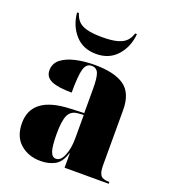

<svg xmlns="http://www.w3.org/2000/svg" viewBox="-142 -877 872 989"><g transform="rotate(20 294.0 -382.0)"><path d="M194 10Q127 10 82.5 -29Q38 -68 38 -142Q38 -288 246 -296L322 -299V-432Q322 -494 312 -517.5Q302 -541 275 -541Q246 -541 235.5 -505.5Q225 -470 225 -376Q150 -376 114 -392Q78 -408 78 -445Q78 -483 107 -506Q136 -529 184 -540Q232 -551 289 -551Q397 -551 451 -513Q505 -475 505 -382V-80Q505 -40 517 -25Q529 -10 561 -10H565V0H323V-79H321Q305 -26 271.5 -8Q238 10 194 10ZM265 -28Q291 -28 307 -67Q323 -106 323 -161V-289L293 -287Q254 -284 239.5 -253Q225 -222 225 -151Q225 -83 234.5 -55.5Q244 -28 265 -28ZM274 -606Q202 -606 159 -654.5Q116 -703 110 -774H120Q127 -750 142 -733Q157 -716 188.5 -707Q220 -698 274 -698Q328 -698 359 -707Q390 -716 405.5 -733Q421 -750 428 -774H438Q432 -703 389 -654.5Q346 -606 274 -606Z"/></g></svg>

Font: Noto Serif Display SemiCondensed Black
Style: Regular
Weight: 900
Width: 4
Designer: Monotype Design Team
Foundry: Monotype Imaging Inc.
Version: Version 2.009